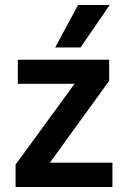

<svg xmlns="http://www.w3.org/2000/svg" viewBox="-20 -745 509 765"><path d="M301 -556H200L291 -725H417ZM428 0H42V-89L277 -411H51V-507H415V-423L179 -97H428Z"/></svg>

Font: Hind Kochi SemiBold
Style: Regular
Weight: 600
Designer: Dhruvi Tolia
Foundry: Indian Type Foundry
Version: Version 0.702;PS 1.0;hotconv 1.0.81;makeotf.lib2.5.63406